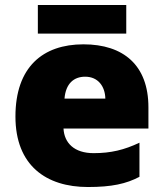

<svg xmlns="http://www.w3.org/2000/svg" viewBox="-20 -741 658 771"><path d="M487 -721H132V-606H487ZM315 -563C152 -563 42 -472 42 -273C42 -76 166 10 333 10C429 10 487 -3 540 -31V-168C479 -139 425 -126 356 -126C278 -126 238 -167 235 -225H576V-310C576 -479 476 -563 315 -563ZM322 -433C374 -433 402 -394 403 -345H239C244 -406 277 -433 322 -433Z"/></svg>

Font: Noto Sans Lao Looped Black
Style: Regular
Weight: 900
Designer: Mark Frömberg, Ben Mitchell
Foundry: The Fontpad Ltd
Version: Version 1.002